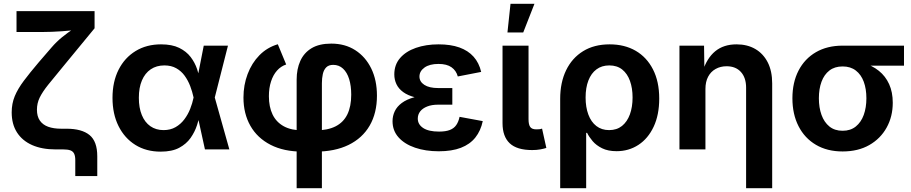

<svg xmlns="http://www.w3.org/2000/svg" viewBox="-20 -786 4793 1010"><path d="M376 140.1V56.2Q376 35.2 370.1 22.7Q364.3 10.3 350.6 5.1Q336.9 0 313.5 0H272.9Q200.7 0 148.9 -22.9Q97.2 -45.9 69.3 -89.4Q41.5 -132.8 41.5 -194.8Q41.5 -241.2 57.6 -280Q73.7 -318.8 105.2 -360.8Q136.7 -402.8 183.1 -457.5L251 -536.1Q276.9 -566.4 307.1 -590.8Q337.4 -615.2 365.5 -633.5Q393.6 -651.9 412.1 -662.6L398.4 -630.9Q381.3 -628.4 357.2 -626Q333 -623.5 305.9 -621.6Q278.8 -619.6 252.7 -618.7Q226.6 -617.7 205.6 -617.7H66.9V-727.5H477.5V-637.2L311.5 -435.5Q263.7 -377.9 233.4 -340.1Q203.1 -302.2 188.7 -272.5Q174.3 -242.7 174.3 -209Q174.3 -173.8 189.7 -151.6Q205.1 -129.4 233.6 -119.1Q262.2 -108.9 301.3 -108.9H329.6Q410.2 -108.9 450.9 -75.7Q491.7 -42.5 491.7 36.1V140.1Z M825.2 11.7Q749 11.7 692.1 -23.7Q635.3 -59.1 603.5 -122.8Q571.8 -186.5 571.8 -271Q571.8 -356 603.8 -419.2Q635.7 -482.4 693.4 -517.6Q751 -552.7 827.1 -552.7Q884.8 -552.7 922.6 -534.2Q960.4 -515.6 982.9 -486.1Q1005.4 -456.5 1016.8 -422.4Q1028.3 -388.2 1033.2 -357.4H1078.1L1109.4 -274.4L1186.5 0H1058.1L998 -274.4Q991.7 -303.7 980.5 -333.3Q969.2 -362.8 951.4 -387.5Q933.6 -412.1 907.2 -427Q880.9 -441.9 844.7 -441.9Q803.2 -441.9 772.9 -421.4Q742.7 -400.9 726.6 -363Q710.4 -325.2 710.4 -271.5Q710.4 -218.8 726.1 -180.7Q741.7 -142.6 771 -122.1Q800.3 -101.6 840.3 -101.6Q876.5 -101.6 903.6 -117.2Q930.7 -132.8 949.7 -158.2Q968.8 -183.6 980.5 -213.4Q992.2 -243.2 998 -271.5L1051.8 -545.9H1179.2L1109.4 -271.5L1078.1 -193.4H1034.2Q1027.8 -163.1 1016.4 -127.7Q1004.9 -92.3 982.7 -60.5Q960.4 -28.8 922.6 -8.5Q884.8 11.7 825.2 11.7Z M1540.5 204.1V-367.2Q1540.5 -422.9 1559.8 -465.6Q1579.1 -508.3 1619.1 -532.5Q1659.2 -556.6 1722.7 -556.6Q1794.9 -556.6 1848.9 -522Q1902.8 -487.3 1932.9 -425.8Q1962.9 -364.3 1962.9 -282.7Q1962.9 -191.4 1924.6 -125.2Q1886.2 -59.1 1813.7 -23.7Q1741.2 11.7 1638.7 11.7H1572.8Q1473.1 11.7 1403.3 -24.2Q1333.5 -60.1 1297.1 -124.3Q1260.7 -188.5 1260.7 -272.9Q1260.7 -338.4 1282.5 -396.2Q1304.2 -454.1 1344.7 -495.4Q1385.3 -536.6 1441.4 -553.2L1485.4 -446.8Q1457.5 -437.5 1437.3 -414.8Q1417 -392.1 1405.8 -357.7Q1394.5 -323.2 1394.5 -279.8Q1394.5 -224.1 1413.8 -183.8Q1433.1 -143.6 1472.7 -121.8Q1512.2 -100.1 1572.8 -100.1H1638.7Q1703.1 -100.1 1745.1 -121.3Q1787.1 -142.6 1807.4 -184.6Q1827.6 -226.6 1827.6 -288.1Q1827.6 -334.5 1816.7 -369.9Q1805.7 -405.3 1784.4 -425Q1763.2 -444.8 1732.9 -444.8Q1709 -444.8 1696 -431.6Q1683.1 -418.5 1678.2 -396.5Q1673.3 -374.5 1673.3 -348.1V204.1Z M2288.1 9.8Q2218.8 9.8 2163.6 -9Q2108.4 -27.8 2076.7 -63.2Q2044.9 -98.6 2044.9 -148.4Q2044.9 -175.8 2056.4 -200.4Q2067.9 -225.1 2093.3 -244.1Q2118.7 -263.2 2159.2 -274.4Q2199.7 -285.6 2257.3 -285.6H2359.4V-235.4H2285.2Q2251 -235.4 2227.1 -225.8Q2203.1 -216.3 2190.4 -200Q2177.7 -183.6 2177.7 -162.1Q2177.7 -131.3 2206.3 -112.5Q2234.9 -93.8 2289.6 -93.8Q2324.7 -93.8 2346.4 -102.3Q2368.2 -110.8 2380.1 -128.2Q2392.1 -145.5 2397.5 -171.4L2519.5 -148.9Q2508.8 -98.1 2480.5 -62.5Q2452.1 -26.9 2404.5 -8.5Q2356.9 9.8 2288.1 9.8ZM2257.3 -264.2Q2202.6 -264.2 2164.1 -273.9Q2125.5 -283.7 2101.1 -301.5Q2076.7 -319.3 2065.4 -343.3Q2054.2 -367.2 2054.2 -394.5Q2054.2 -445.3 2084.5 -480.5Q2114.7 -515.6 2167.7 -534.2Q2220.7 -552.7 2287.1 -552.7Q2350.6 -552.7 2396.5 -536.4Q2442.4 -520 2471.2 -487.8Q2500 -455.6 2511.2 -407.7L2388.2 -383.8Q2379.9 -414.6 2355.2 -432.1Q2330.6 -449.7 2286.6 -449.7Q2239.7 -449.7 2213.1 -430.7Q2186.5 -411.6 2186.5 -383.3Q2186.5 -356.4 2212.2 -339.6Q2237.8 -322.8 2285.2 -322.8H2359.4V-264.2Z M2779.3 3.4Q2699.2 3.4 2661.4 -32.2Q2623.5 -67.9 2623.5 -138.2V-545.9H2760.3V-158.7Q2760.3 -130.4 2769.3 -117.9Q2778.3 -105.5 2801.3 -105.5Q2813.5 -105.5 2820.1 -106.4Q2826.7 -107.4 2831.5 -109.4L2854 -7.8Q2842.3 -3.9 2822.8 -0.2Q2803.2 3.4 2779.3 3.4ZM2649.4 -615.2 2665.5 -766.1H2791.5L2732.4 -615.2Z M2926.8 204.1V-266.1Q2926.8 -352.1 2958 -416.5Q2989.3 -481 3047.4 -516.8Q3105.5 -552.7 3187 -552.7Q3265.6 -552.7 3324 -518.8Q3382.3 -484.9 3415 -420.9Q3447.8 -356.9 3447.8 -267.6Q3447.8 -181.6 3418.5 -119.4Q3389.2 -57.1 3338.4 -23.9Q3287.6 9.3 3223.6 9.3Q3178.2 9.3 3147.2 -6.1Q3116.2 -21.5 3097.4 -43.7Q3078.6 -65.9 3068.4 -86.9H3063.5V204.1ZM3184.1 -101.6Q3224.6 -101.6 3252 -123.5Q3279.3 -145.5 3293.5 -184.3Q3307.6 -223.1 3307.6 -272.9Q3307.6 -322.3 3293.9 -360.4Q3280.3 -398.4 3253.2 -420.2Q3226.1 -441.9 3185.1 -441.9Q3145.5 -441.9 3117.7 -421.1Q3089.8 -400.4 3075.2 -362.5Q3060.5 -324.7 3060.5 -272.9Q3060.5 -222.2 3075 -183.3Q3089.4 -144.5 3117.2 -123Q3145 -101.6 3184.1 -101.6Z M3690.9 -317.9V0H3554.2V-545.9H3683.6L3685.5 -410.2H3676.3Q3698.2 -480 3742.4 -516.4Q3786.6 -552.7 3854.5 -552.7Q3911.1 -552.7 3953.1 -528.3Q3995.1 -503.9 4018.6 -458Q4042 -412.1 4042 -347.2V204.1H3904.8V-324.7Q3904.8 -377.4 3877.4 -407.5Q3850.1 -437.5 3802.2 -437.5Q3770 -437.5 3744.6 -423.3Q3719.2 -409.2 3705.1 -382.6Q3690.9 -356 3690.9 -317.9Z M4412.6 10.7Q4331.5 10.7 4272.2 -24.2Q4212.9 -59.1 4180.7 -122.1Q4148.4 -185.1 4148.4 -269Q4148.4 -352.5 4180.7 -414.8Q4212.9 -477.1 4272.2 -511.5Q4331.5 -545.9 4412.6 -545.9H4735.4V-440.4H4497.1L4412.6 -436.5Q4370.6 -436.5 4343 -415Q4315.4 -393.6 4301.5 -356Q4287.6 -318.4 4287.6 -269Q4287.6 -220.2 4301.5 -181.6Q4315.4 -143.1 4343 -120.6Q4370.6 -98.1 4412.6 -98.1Q4454.1 -98.1 4481.9 -120.6Q4509.8 -143.1 4523.7 -181.6Q4537.6 -220.2 4537.6 -269Q4537.6 -318.4 4523.7 -356Q4509.8 -393.6 4481.9 -415Q4454.1 -436.5 4412.6 -436.5V-469.7Q4471.2 -469.7 4519.8 -455.6Q4568.4 -441.4 4603.3 -413.3Q4638.2 -385.3 4657.2 -343.3Q4676.3 -301.3 4676.3 -245.6Q4676.3 -172.9 4644 -114.7Q4611.8 -56.6 4552.7 -22.9Q4493.7 10.7 4412.6 10.7Z"/></svg>

Font: Inter
Style: 650
Weight: 650
Designer: Rasmus Andersson
Foundry: rsms
Version: Version 4.001;git-66647c0bb